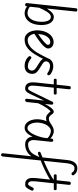

<svg xmlns="http://www.w3.org/2000/svg" viewBox="1072 -2116 1507 3692"><g transform="rotate(90 1826.0 -270.5)"><path d="M71.5 0Q57 0 47.5 -8.2Q38 -16.5 40 -33.5L139.5 -978Q141 -992.5 150.5 -998.2Q160 -1004 171 -1004Q185.5 -1004 194.8 -995.8Q204 -987.5 202.5 -972L145 -420Q168 -453 192.5 -483Q217 -513 244.2 -532Q271.5 -551 301.5 -551Q350 -551 382.8 -527Q415.5 -503 434.2 -462Q453 -421 459 -369.8Q465 -318.5 459.5 -263.5Q451 -172 418.5 -111.2Q386 -50.5 338 -20.2Q290 10 234.5 10Q202.5 10 165 -2.5Q127.5 -15 104 -40.5Q105 -18 95 -9Q85 0 71.5 0ZM109.5 -91Q136 -67.5 172 -56.5Q208 -45.5 235.5 -45.5Q295 -45.5 340.8 -102.8Q386.5 -160 397.5 -267Q403.5 -324 396.5 -376.2Q389.5 -428.5 366.2 -461.5Q343 -494.5 300 -494.5Q274.5 -494.5 250.8 -472.8Q227 -451 205 -416.2Q183 -381.5 163.8 -342Q144.5 -302.5 128.5 -267Z M742.5 10Q691.5 10 655.5 -14.8Q619.5 -39.5 598 -80.8Q576.5 -122 568.5 -172Q560.5 -222 565.5 -272Q575 -360 607.2 -421.5Q639.5 -483 687.5 -515.2Q735.5 -547.5 791 -547.5Q844.5 -547.5 878.8 -516.8Q913 -486 913 -442Q913 -413.5 886.8 -379.5Q860.5 -345.5 818 -310Q775.5 -274.5 726 -240.2Q676.5 -206 630 -176.5Q636 -144.5 651 -115Q666 -85.5 690.8 -67Q715.5 -48.5 750.5 -48.5Q760.5 -48.5 765.2 -39.8Q770 -31 769.5 -20Q769 -9 762.5 0.5Q756 10 742.5 10ZM634.5 -251Q670 -273 706.5 -299.8Q743 -326.5 774 -353Q805 -379.5 823.8 -401.5Q842.5 -423.5 842.5 -435.5Q842.5 -444.5 839 -455.8Q835.5 -467 824 -475.2Q812.5 -483.5 788 -483.5Q750.5 -483.5 718 -457.2Q685.5 -431 663.5 -383Q641.5 -335 636 -269ZM750.5 -48.5Q786.5 -48.5 819 -61.8Q851.5 -75 881 -98.5Q945 -150 998.2 -241.5Q1051.5 -333 1101.5 -438.5Q1112 -461 1124 -462Q1133 -462.5 1138.2 -449.5Q1143.5 -436.5 1139.5 -414.5Q1138.5 -405.5 1135.5 -395.8Q1132.5 -386 1127 -375Q1071 -258.5 1019.8 -178.5Q968.5 -98.5 913.5 -53Q875 -21 833 -5.5Q791 10 742.5 10Q732.5 10 728 1Q723.5 -8 724 -19Q725 -30 731.5 -39.2Q738 -48.5 750.5 -48.5Z M1252 10Q1216 10 1185.5 2.5Q1155 -5 1130 -18.2Q1105 -31.5 1085.5 -49.5Q1067.5 -65.5 1061.2 -79.5Q1055 -93.5 1065 -105Q1078 -120 1087.8 -120.5Q1097.5 -121 1111.5 -108.5Q1136 -88.5 1172.5 -70.2Q1209 -52 1254.5 -52Q1293.5 -52 1315.5 -74.5Q1337.5 -97 1337.5 -130.5Q1337.5 -152 1326.2 -170.2Q1315 -188.5 1283.8 -211.2Q1252.5 -234 1192.5 -269.5Q1145.5 -297.5 1121.8 -327.2Q1098 -357 1098 -403.5Q1098 -460.5 1140.2 -500.8Q1182.5 -541 1257 -541Q1288 -541 1323 -530.8Q1358 -520.5 1396 -496.5Q1416.5 -484 1424.2 -466.5Q1432 -449 1423.5 -435.5Q1415.5 -423 1403.2 -424.2Q1391 -425.5 1373.5 -437.5Q1353.5 -452.5 1321.5 -465.2Q1289.5 -478 1247 -478Q1206 -478 1183 -454.5Q1160 -431 1160 -402.5Q1160 -374 1178.5 -356.2Q1197 -338.5 1233.5 -317.5Q1286 -286 1319 -263.2Q1352 -240.5 1369.5 -221Q1387 -201.5 1393.8 -180.8Q1400.5 -160 1400.5 -133Q1400.5 -90.5 1382.5 -58.2Q1364.5 -26 1331.2 -8Q1298 10 1252 10Z M1688.5 0Q1641.5 0 1615 -18Q1588.5 -36 1576.8 -65.8Q1565 -95.5 1563.8 -132Q1562.5 -168.5 1566.5 -205L1603.5 -551H1516Q1504.5 -551 1499 -559.8Q1493.5 -568.5 1493.5 -579Q1494 -589 1499.5 -597.5Q1505 -606 1516 -606H1609L1635.5 -852Q1637 -865 1646.5 -871.5Q1656 -878 1667 -878Q1681 -878 1690.2 -870Q1699.5 -862 1697.5 -844.5L1672.5 -606H1777Q1788.5 -606 1794 -598.2Q1799.5 -590.5 1800 -580.5Q1800.5 -570 1794.8 -560.5Q1789 -551 1777 -551H1667L1629.5 -199Q1625.5 -161.5 1627.2 -129Q1629 -96.5 1642.2 -76.5Q1655.5 -56.5 1685 -56.5Q1698 -56.5 1705 -47.5Q1712 -38.5 1712.5 -28Q1712.5 -17.5 1706.8 -8.8Q1701 0 1688.5 0ZM1685 -56.5Q1699.5 -56.5 1714.2 -77Q1729 -97.5 1746.5 -133.5L1936 -523Q1937 -524.5 1937.5 -525Q1938 -525.5 1938.5 -525.5Q1941.5 -525.5 1944 -510.8Q1946.5 -496 1946 -475Q1945.5 -457 1942.5 -437.5Q1939.5 -418 1932.5 -402.5L1791 -101.5Q1779 -76 1763.8 -52.8Q1748.5 -29.5 1729.8 -14.8Q1711 0 1688.5 0Q1670.5 0 1661.8 -9Q1653 -18 1653 -29Q1653 -39.5 1661.2 -48Q1669.5 -56.5 1685 -56.5Z M1908 0Q1894.5 0 1886 -8Q1877.5 -16 1879.5 -33L1929.5 -506Q1931.5 -523.5 1942.5 -532.2Q1953.5 -541 1966 -541Q1978.5 -541 1986.8 -532Q1995 -523 1992.5 -502L1979.5 -379.5Q2022.5 -464.5 2061 -507.5Q2099.5 -550.5 2129.5 -550.5Q2141 -550.5 2152.2 -543.5Q2163.5 -536.5 2170 -527.5Q2177 -518 2177 -510Q2177 -500.5 2169.8 -488.5Q2162.5 -476.5 2150.5 -476.5Q2146 -476.5 2140.2 -479Q2134.5 -481.5 2127 -485Q2121 -488 2105.8 -474.5Q2090.5 -461 2068.5 -431.2Q2046.5 -401.5 2020 -355.8Q1993.5 -310 1965.5 -248.5L1942.5 -35Q1941.5 -23 1936.5 -15.2Q1931.5 -7.5 1924 -3.8Q1916.5 0 1908 0ZM2247.5 -402.5Q2224 -402.5 2202 -415Q2180 -427.5 2161 -446Q2151.5 -455.5 2143 -465.2Q2134.5 -475 2127 -485Q2119.5 -495 2123 -506.5Q2126.5 -518 2134.5 -526Q2142.5 -534 2152.8 -535.8Q2163 -537.5 2170 -527.5Q2178.5 -516 2185.8 -505.5Q2193 -495 2200.5 -486.5Q2213 -472.5 2227.2 -464.2Q2241.5 -456 2261.5 -456Q2279 -456 2294.5 -460Q2310 -464 2323 -470.5Q2342 -479.5 2356.2 -490.8Q2370.5 -502 2380.5 -508.5Q2383 -510 2386 -511.2Q2389 -512.5 2392.5 -513Q2398 -514 2403.5 -514Q2409 -514 2413.5 -513Q2419 -511.5 2422.2 -509Q2425.5 -506.5 2423 -503.5Q2409 -483.5 2391.2 -462.5Q2373.5 -441.5 2346.5 -426Q2328 -415.5 2303.5 -409Q2279 -402.5 2247.5 -402.5Z M2443.5 10Q2395 10 2360.8 -14.8Q2326.5 -39.5 2306 -80.5Q2285.5 -121.5 2278 -171.2Q2270.5 -221 2275.5 -271Q2285 -359 2317.5 -421.5Q2350 -484 2398.2 -517.5Q2446.5 -551 2502 -551Q2522.5 -551 2548.8 -543Q2575 -535 2600 -519.8Q2625 -504.5 2641.5 -483L2644.5 -506Q2647 -524 2657.2 -532.5Q2667.5 -541 2680 -541Q2692.5 -541 2701.2 -532Q2710 -523 2707.5 -502L2675 -191.5Q2670 -143 2680.8 -113.2Q2691.5 -83.5 2710.8 -70Q2730 -56.5 2750 -56.5Q2760.5 -56.5 2765.5 -47.2Q2770.5 -38 2771 -26.5Q2771 -16.5 2767 -8.2Q2763 0 2755 0Q2709 0 2676.5 -20Q2644 -40 2626.2 -72.8Q2608.5 -105.5 2606.5 -144Q2589.5 -103 2565 -68Q2540.5 -33 2509.8 -11.5Q2479 10 2443.5 10ZM2445 -45Q2475 -45 2503.2 -73Q2531.5 -101 2556 -147.2Q2580.5 -193.5 2599.5 -249Q2618.5 -304.5 2629.5 -359L2637 -429Q2621.5 -448.5 2596.8 -463.2Q2572 -478 2546 -486.2Q2520 -494.5 2499 -494.5Q2461.5 -494.5 2427.5 -465.2Q2393.5 -436 2369.8 -385Q2346 -334 2339.5 -268Q2335 -230 2339.8 -190.8Q2344.5 -151.5 2357.8 -118.5Q2371 -85.5 2392.8 -65.2Q2414.5 -45 2445 -45ZM2751.5 -56.5Q2781 -56.5 2811 -63Q2841 -69.5 2868.5 -85Q2895 -100.5 2918.2 -125.5Q2941.5 -150.5 2960 -188L3016.5 -304.5Q3023.5 -318 3029.8 -318Q3036 -318 3040.8 -308.2Q3045.5 -298.5 3047 -282.2Q3048.5 -266 3045.5 -247Q3042.5 -228 3033 -209.5L3005.5 -155.5Q2985.5 -115.5 2957.8 -86Q2930 -56.5 2897.5 -37.5Q2865.5 -18.5 2829.5 -9.2Q2793.5 0 2755 0Q2737 0 2728.2 -9Q2719.5 -18 2719.5 -29Q2719.5 -36 2723 -42.2Q2726.5 -48.5 2733.8 -52.5Q2741 -56.5 2751.5 -56.5Z M2959 463Q2942 463 2934.2 451.8Q2926.5 440.5 2927.5 428.5L3058 -813Q3065 -879 3086.5 -921.2Q3108 -963.5 3141.2 -983.8Q3174.5 -1004 3216.5 -1004Q3261.5 -1004 3295 -984.8Q3328.5 -965.5 3349 -931.5Q3354 -923.5 3351 -912.8Q3348 -902 3336.5 -895.5Q3324 -888.5 3314.2 -891.8Q3304.5 -895 3299.5 -902.5Q3287 -924.5 3265 -936.8Q3243 -949 3213.5 -949Q3175 -949 3151 -910.8Q3127 -872.5 3119.5 -801L2990 428.5Q2988.5 441 2982 452Q2975.5 463 2959 463ZM2950 -251.5Q2929.5 -243.5 2918 -246.2Q2906.5 -249 2901 -262.5Q2896 -275.5 2901.2 -284.5Q2906.5 -293.5 2931.5 -303.5L3112.5 -376.5Q3130.5 -383.5 3163.2 -398.5Q3196 -413.5 3236 -432.8Q3276 -452 3316 -473.2Q3356 -494.5 3388.8 -514.5Q3421.5 -534.5 3439.5 -550Q3443.5 -553.5 3451.8 -550Q3460 -546.5 3466.5 -539.5Q3473.5 -532 3475 -521.5Q3476.5 -511 3464 -500.5Q3444.5 -484 3410.8 -463.8Q3377 -443.5 3336 -422Q3295 -400.5 3254.2 -380.8Q3213.5 -361 3180 -345.8Q3146.5 -330.5 3127.5 -323Z M3526.5 0Q3479.5 0 3453 -18Q3426.5 -36 3414.8 -65.8Q3403 -95.5 3401.8 -132Q3400.5 -168.5 3404.5 -205L3441.5 -551H3354Q3342.5 -551 3337 -559.8Q3331.5 -568.5 3331.5 -579Q3332 -589 3337.5 -597.5Q3343 -606 3354 -606H3447L3473.5 -852Q3475 -865 3484.5 -871.5Q3494 -878 3505 -878Q3519 -878 3528.2 -870Q3537.5 -862 3535.5 -844.5L3510.5 -606H3615Q3626.5 -606 3632 -598.2Q3637.5 -590.5 3638 -580.5Q3638.5 -570 3632.8 -560.5Q3627 -551 3615 -551H3505L3467.5 -199Q3463.5 -161.5 3465.2 -129Q3467 -96.5 3480.2 -76.5Q3493.5 -56.5 3523 -56.5Q3536 -56.5 3543 -47.5Q3550 -38.5 3550.5 -28Q3550.5 -17.5 3544.8 -8.8Q3539 0 3526.5 0ZM3521.5 -56.5Q3529 -56.5 3537.5 -64.5Q3546.5 -73 3558.8 -93.5Q3571 -114 3589 -150.5Q3590.5 -154 3598 -159.2Q3605.5 -164.5 3616.5 -164.5Q3628 -164.5 3636.8 -158Q3645.5 -151.5 3646.5 -137.5Q3647.5 -129.5 3642.8 -118.5Q3638 -107.5 3619 -73Q3607 -52 3597.2 -37.2Q3587.5 -22.5 3576 -14Q3557 0 3526.5 0Q3516 0 3511.2 -9Q3506.5 -18 3506.5 -29Q3506.5 -39.5 3510.5 -48Q3514.5 -56.5 3521.5 -56.5Z"/></g></svg>

Font: Edu SA Hand Cursive
Style: Regular
Weight: 400
Designer: Tina and Corey Anderson, Eben Sorkin, Mirko Velimirovic
Foundry: Google for Education
Version: Version 2.000